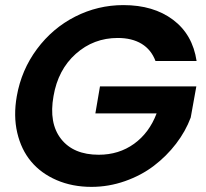

<svg xmlns="http://www.w3.org/2000/svg" viewBox="-20 -727 808 753"><path d="M45.9 -350.1Q64 -452.6 125 -534.7Q186 -616.7 274.9 -661.9Q363.8 -707 463.9 -707Q582 -707 658.7 -649.4Q735.4 -591.8 751 -487.8H589.8Q573.2 -532.2 535.4 -555.2Q497.6 -578.1 441.9 -578.1Q347.2 -578.1 277.3 -515.9Q207.5 -453.6 189.9 -350.1Q170.9 -244.1 219.5 -182.1Q268.1 -120.1 367.2 -120.1Q446.3 -120.1 505.9 -163.1Q565.4 -206.1 594.2 -282.2H354L372.1 -388.2H750L728 -266.1Q708 -212.4 670.7 -163.6Q633.3 -114.7 583.7 -76.9Q534.2 -39.1 470.2 -16.6Q406.2 5.9 338.9 5.9Q263.7 5.9 202.4 -20.5Q141.1 -46.9 102.1 -93.5Q63 -140.1 47.6 -206.5Q32.2 -272.9 45.9 -350.1Z"/></svg>

Font: SVN-Poppins SemiBold
Style: Italic
Weight: 600
Italic angle: -10°
Designer: Ninad Kale (Devanagari), Jonny Pinhorn (Latin)
Foundry: Indian Type Foundry
Version: Version 3.002 2017